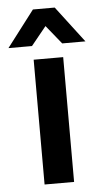

<svg xmlns="http://www.w3.org/2000/svg" viewBox="-94 -762 427 797"><g transform="rotate(-5 119.5 -364.0)"><path d="M165 -728 279.8 -577.1H183.1L120.1 -654.8L57.1 -577.1H-41L74.2 -728ZM182.1 -520V0H59.1V-520Z"/></g></svg>

Font: D-DIN-PRO
Style: Bold
Weight: 700
Designer: Charles Nix
Foundry: Datto Inc.
Version: Version 1.000;hotconv 1.0.109;makeotfexe 2.5.65596